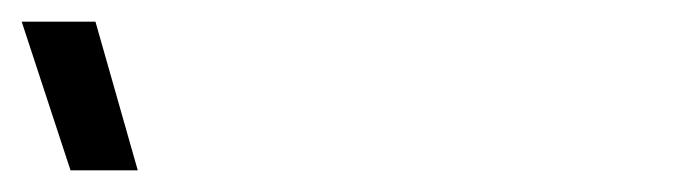

<svg xmlns="http://www.w3.org/2000/svg" viewBox="-20 -706 640 177"><path d="M107 -549H45L0 -686H68Z"/></svg>

Font: Sulphur Point
Style: Regular
Weight: 400
Designer: Noponies / Dale Sattler
Foundry: Noponies
Version: Version 1.000; ttfautohint (v1.8)